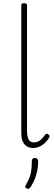

<svg xmlns="http://www.w3.org/2000/svg" viewBox="-20 -914 340 1208"><path d="M188 17Q154 17 134 -6Q114 -29 114 -77V-879Q114 -887 118 -890.5Q122 -894 131 -894Q141 -894 145.5 -890.5Q150 -887 150 -879V-91Q150 -57 159.5 -37.5Q169 -18 193 -18Q205 -18 217 -22.5Q229 -27 240 -37.5Q251 -48 263 -65Q268 -72 273.5 -72.5Q279 -73 284 -68Q290 -64 291.5 -59.5Q293 -55 290 -49Q278 -29 262 -14Q246 1 227 9Q208 17 188 17ZM149 272Q139 268 138.5 262.5Q138 257 145 245Q158 222 165.5 203.5Q173 185 176.5 161.5Q180 138 180 101Q180 93 184 86.5Q188 80 199 80Q210 80 215 86.5Q220 93 220 101Q220 129 215 157Q210 185 199.5 211Q189 237 174 261Q169 268 163.5 272Q158 276 149 272Z"/></svg>

Font: Playwrite HR Lijeva Thin
Style: Regular
Weight: 250
Designer: Veronika Burian, José Scaglione
Foundry: TypeTogether
Version: Version 1.002